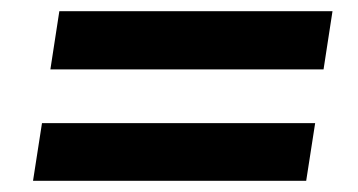

<svg xmlns="http://www.w3.org/2000/svg" viewBox="-20 -459 640 343"><path d="M70 -335 86 -439H574L558 -335ZM39 -136 55 -239H543L527 -136Z"/></svg>

Font: Nunito Sans 12pt ExtraBold
Style: Italic
Weight: 800
Italic angle: -9°
Designer: Vernon Adams
Foundry: Vernon Adams
Version: Version 3.101;gftools[0.9.27]